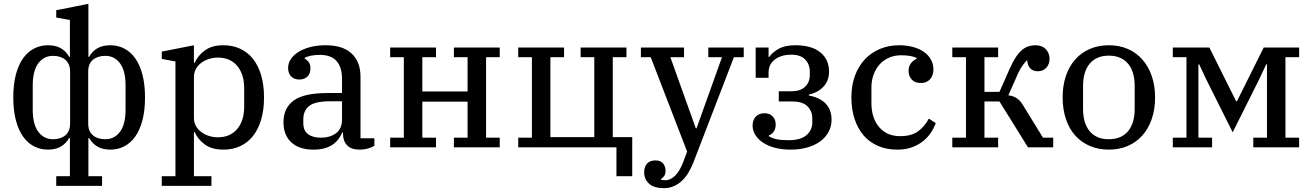

<svg xmlns="http://www.w3.org/2000/svg" viewBox="-20 -765 6814 997"><path d="M272 150H343V-48H339Q323 -20 296 -4Q269 12 229 12Q190 12 157 -5Q124 -22 100 -55.5Q76 -89 62.5 -140Q49 -191 49 -259Q49 -327 62.5 -378Q76 -429 100 -462.5Q124 -496 157 -513Q190 -530 229 -530Q269 -530 296 -514.5Q323 -499 339 -470H343V-661L272 -674V-712L439 -745V-470H443Q459 -499 486 -514.5Q513 -530 553 -530Q592 -530 625 -513Q658 -496 682 -462.5Q706 -429 719.5 -378Q733 -327 733 -259Q733 -191 719.5 -140Q706 -89 682 -55.5Q658 -22 625 -5Q592 12 553 12Q513 12 486 -4Q459 -20 443 -48H439V150H510V200H272ZM255 -42Q295 -42 319.5 -62.5Q344 -83 344 -124V-393Q344 -434 319.5 -454.5Q295 -475 255 -475Q208 -475 179 -436.5Q150 -398 150 -321V-196Q150 -119 179 -80.5Q208 -42 255 -42ZM527 -42Q574 -42 603 -80.5Q632 -119 632 -196V-321Q632 -398 603 -436.5Q574 -475 527 -475Q487 -475 462.5 -454.5Q438 -434 438 -393V-124Q438 -83 462.5 -62.5Q487 -42 527 -42Z M820 150H891V-446L820 -459V-497L987 -530V-439H991Q1007 -476 1043.5 -503Q1080 -530 1140 -530Q1188 -530 1227 -512Q1266 -494 1293.5 -459.5Q1321 -425 1336 -374.5Q1351 -324 1351 -259Q1351 -194 1336 -143.5Q1321 -93 1293.5 -58.5Q1266 -24 1227 -6Q1188 12 1140 12Q1080 12 1043.5 -15Q1007 -42 991 -79H987V150H1078V200H820ZM1111 -52Q1175 -52 1211.5 -95Q1248 -138 1248 -212V-306Q1248 -380 1211.5 -423Q1175 -466 1111 -466Q1088 -466 1065.5 -459Q1043 -452 1025.5 -439Q1008 -426 997.5 -407.5Q987 -389 987 -365V-153Q987 -129 997.5 -110.5Q1008 -92 1025.5 -79Q1043 -66 1065.5 -59Q1088 -52 1111 -52Z M1608 12Q1533 12 1492.5 -26Q1452 -64 1452 -130Q1452 -204 1505 -243Q1558 -282 1683 -282H1756V-355Q1756 -416 1727.5 -448Q1699 -480 1641 -480Q1616 -480 1595.5 -476Q1575 -472 1561 -464V-462Q1572 -456 1582 -444Q1592 -432 1592 -410Q1592 -383 1576.5 -367.5Q1561 -352 1534 -352Q1508 -352 1492 -368Q1476 -384 1476 -413Q1476 -435 1489 -456Q1502 -477 1527 -493.5Q1552 -510 1588.5 -520Q1625 -530 1672 -530Q1760 -530 1806 -487Q1852 -444 1852 -366V-47H1924V-8Q1911 0 1891 6Q1871 12 1847 12Q1804 12 1782.5 -10.5Q1761 -33 1761 -71V-77H1757Q1750 -60 1738.5 -44Q1727 -28 1709.5 -15.5Q1692 -3 1667 4.5Q1642 12 1608 12ZM1647 -50Q1693 -50 1724.5 -73Q1756 -96 1756 -145V-239H1693Q1615 -239 1585 -214.5Q1555 -190 1555 -145V-125Q1555 -87 1579.5 -68.5Q1604 -50 1647 -50Z M2006 -50H2077V-468H2006V-518H2244V-468H2173V-290H2408V-468H2337V-518H2575V-468H2504V-50H2575V0H2337V-50H2408V-237H2173V-50H2244V0H2006Z M3181 0H2671V-50H2742V-468H2671V-518H2909V-468H2838V-53H3066V-468H2995V-518H3233V-468H3162V-53H3263V150H3181Z M3428 212Q3375 212 3350 188.5Q3325 165 3325 130Q3325 101 3340 84.5Q3355 68 3384 68Q3409 68 3422.5 83Q3436 98 3436 123Q3436 139 3428.5 149.5Q3421 160 3412 164V168Q3424 171 3435 171Q3461 171 3485.5 147.5Q3510 124 3529 73L3548 22L3359 -468H3308V-518H3532V-468H3461L3593 -99H3597L3729 -468H3658V-518H3842V-468H3791L3580 80Q3569 107 3555 131Q3541 155 3522 173Q3503 191 3479.5 201.5Q3456 212 3428 212Z M4086 12Q4039 12 4002.5 2Q3966 -8 3940.5 -25.5Q3915 -43 3901.5 -65.5Q3888 -88 3888 -112Q3888 -142 3904.5 -159.5Q3921 -177 3949 -177Q3978 -177 3993 -160Q4008 -143 4008 -118Q4008 -77 3972 -61V-58Q3987 -48 4010.5 -42.5Q4034 -37 4075 -37Q4138 -37 4168 -63.5Q4198 -90 4198 -128V-151Q4198 -188 4173 -213Q4148 -238 4094 -238H4024V-291H4090Q4135 -291 4160 -314Q4185 -337 4185 -375V-393Q4185 -431 4161 -456Q4137 -481 4090 -481Q4036 -481 4003.5 -456Q3971 -431 3971 -389V-361H3904V-518H3971V-469H3974Q3993 -495 4025 -512.5Q4057 -530 4110 -530Q4195 -530 4240 -493Q4285 -456 4285 -393Q4285 -346 4256 -315Q4227 -284 4180 -274V-269Q4236 -259 4267 -227.5Q4298 -196 4298 -143Q4298 -108 4282 -79Q4266 -50 4238 -30Q4210 -10 4171 1Q4132 12 4086 12Z M4640 12Q4583 12 4538.5 -7.5Q4494 -27 4463.5 -63Q4433 -99 4417 -149Q4401 -199 4401 -259Q4401 -322 4419.5 -372Q4438 -422 4471 -457Q4504 -492 4549.5 -511Q4595 -530 4649 -530Q4690 -530 4723 -520.5Q4756 -511 4779 -494.5Q4802 -478 4814.5 -455Q4827 -432 4827 -405Q4827 -373 4809.5 -353.5Q4792 -334 4762 -334Q4730 -334 4714 -352.5Q4698 -371 4698 -397Q4698 -420 4709.5 -435.5Q4721 -451 4740 -460V-464Q4728 -470 4708.5 -474Q4689 -478 4659 -478Q4625 -478 4596.5 -465.5Q4568 -453 4548 -431Q4528 -409 4516.5 -378Q4505 -347 4505 -311V-231Q4505 -152 4545 -105Q4585 -58 4654 -58Q4714 -58 4748.5 -84Q4783 -110 4803 -149L4839 -126Q4830 -100 4813.5 -75.5Q4797 -51 4772.5 -31.5Q4748 -12 4715 0Q4682 12 4640 12Z M4925 -50H4996V-468H4925V-518H5163V-468H5092V-288H5170L5223 -408Q5239 -444 5254.5 -467.5Q5270 -491 5286.5 -505Q5303 -519 5320.5 -524.5Q5338 -530 5356 -530Q5391 -530 5410.5 -509.5Q5430 -489 5430 -460Q5430 -431 5413 -413Q5396 -395 5370 -395Q5319 -395 5314 -451H5311Q5302 -441 5289.5 -424Q5277 -407 5267 -385L5216 -270Q5241 -267 5259 -255.5Q5277 -244 5292 -219L5396 -50H5449V0H5318L5170 -238H5092V-50H5163V0H4925Z M5738 -42Q5772 -42 5797.5 -53.5Q5823 -65 5839.5 -86Q5856 -107 5864 -135.5Q5872 -164 5872 -198V-320Q5872 -354 5864 -382.5Q5856 -411 5839.5 -432Q5823 -453 5797.5 -464.5Q5772 -476 5738 -476Q5703 -476 5678 -464.5Q5653 -453 5636.5 -432Q5620 -411 5612 -382.5Q5604 -354 5604 -320V-198Q5604 -164 5612 -135.5Q5620 -107 5636.5 -86Q5653 -65 5678 -53.5Q5703 -42 5738 -42ZM5738 12Q5684 12 5639.5 -7Q5595 -26 5563.5 -61Q5532 -96 5515 -146.5Q5498 -197 5498 -259Q5498 -321 5515 -371Q5532 -421 5563.5 -456.5Q5595 -492 5639.5 -511Q5684 -530 5738 -530Q5792 -530 5836 -511Q5880 -492 5911.5 -456.5Q5943 -421 5960.5 -371Q5978 -321 5978 -259Q5978 -197 5960.5 -146.5Q5943 -96 5911.5 -61Q5880 -26 5836 -7Q5792 12 5738 12Z M6070 -50H6141V-468H6070V-518H6260L6399 -239H6403L6542 -518H6726V-468H6655V-50H6726V0H6488V-50H6559V-431H6555L6519 -354L6381 -78L6243 -354L6207 -431H6203V-50H6274V0H6070Z"/></svg>

Font: IBM Plex Serif Text
Style: Regular
Weight: 450
Designer: Mike Abbink, Paul van der Laan, Pieter van Rosmalen
Foundry: Bold Monday
Version: Version 3.001